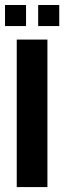

<svg xmlns="http://www.w3.org/2000/svg" viewBox="-23 -761 261 781"><path d="M45.1 0V-600H169.9V0ZM132.3 -655V-740.7H218V-655ZM-2.6 -655V-740.7H82.9V-655Z"/></svg>

Font: Big Shoulders Thin
Style: Regular
Weight: 100
Designer: Patric King
Foundry: XO Type Co
Version: Version 2.002